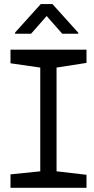

<svg xmlns="http://www.w3.org/2000/svg" viewBox="-20 -900 452 920"><path d="M355 -743.2V-738.3H278.3L203.6 -823.2L128.9 -738.3H52.2V-744.1L175.3 -880.4H231.4ZM251 -79.1 394.5 -62.5V0H30.3V-64.5L172.9 -79.1V-576.2L30.3 -596.7V-662.1H394.5V-598.6L251 -576.2Z"/></svg>

Font: Hopone
Style: Regular
Weight: 400
Foundry: SIL International (SIL)
Version: Version 1.00 September 3, 2015, initial release